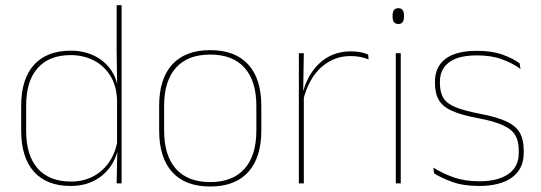

<svg xmlns="http://www.w3.org/2000/svg" viewBox="-20 -684 2018 716"><path d="M243 9.5Q154 9.5 106.5 -43.8Q59 -97 59 -197V-289.5Q59 -389.5 106.8 -442.2Q154.5 -495 244.5 -495Q294.5 -495 334.5 -474.5Q374.5 -454 397.8 -417Q421 -380 421.5 -330H427.5L416.5 -313.5Q413.5 -368.5 389.2 -405Q365 -441.5 327 -460Q289 -478.5 243.5 -478.5Q163.5 -478.5 120.5 -430.2Q77.5 -382 77.5 -289.5V-197Q77.5 -104.5 120.5 -55.8Q163.5 -7 245 -7Q291.5 -7 328 -26.5Q364.5 -46 388 -81Q411.5 -116 418.5 -162.5L427.5 -144H422Q417.5 -101.5 394.5 -66.8Q371.5 -32 333 -11.2Q294.5 9.5 243 9.5ZM415 0 417.5 -130.5 416.5 -138V-346.5L417 -356L415 -494.5V-664.5H433.5V0Z M764 11.5Q670.5 11.5 622 -42.5Q573.5 -96.5 573.5 -197.5V-289Q573.5 -390 622.2 -443.5Q671 -497 764 -497Q857 -497 905.8 -443.5Q954.5 -390 954.5 -289V-197.5Q954.5 -96.5 905.8 -42.5Q857 11.5 764 11.5ZM764 -5Q847.5 -5 891.8 -54.5Q936 -104 936 -197.5V-289Q936 -382 892 -431.2Q848 -480.5 764 -480.5Q680 -480.5 636 -431.2Q592 -382 592 -289V-197.5Q592 -104 636 -54.5Q680 -5 764 -5Z M1110 -308.5 1100.5 -320.5 1106 -325Q1122.5 -402 1170.5 -447.2Q1218.5 -492.5 1288.5 -492.5Q1309.5 -492.5 1325.8 -489Q1342 -485.5 1353 -480.5L1354.5 -462.5Q1341.5 -468 1324.5 -471.5Q1307.5 -475 1287 -475Q1225.5 -475 1178.2 -433.2Q1131 -391.5 1110 -308.5ZM1094.5 0V-485.5H1113L1110.5 -335L1113 -332.5V0Z M1456 0V-485.5H1474.5V0ZM1465.5 -594.5Q1455 -594.5 1449.5 -601.2Q1444 -608 1444 -622V-626.5Q1444 -640 1449.5 -646.8Q1455 -653.5 1465.5 -653.5Q1476 -653.5 1481.2 -646.8Q1486.5 -640 1486.5 -626.5V-622Q1486.5 -608 1481.2 -601.2Q1476 -594.5 1465.5 -594.5Z M1767 9.5Q1708.5 9.5 1666.8 -5.5Q1625 -20.5 1599 -37.5L1596 -59Q1631 -37 1672.2 -22.5Q1713.5 -8 1768 -8Q1836.5 -8 1875.5 -34.8Q1914.5 -61.5 1914.5 -113.5V-123.5Q1914.5 -157 1902 -179Q1889.5 -201 1857 -216.2Q1824.5 -231.5 1764 -243Q1702.5 -254.5 1667 -270Q1631.5 -285.5 1616.8 -310.5Q1602 -335.5 1602 -374.5V-379.5Q1602 -434.5 1641.2 -464.5Q1680.5 -494.5 1759 -494.5Q1815 -494.5 1854.8 -480Q1894.5 -465.5 1918 -447.5L1921 -427Q1890.5 -449 1851.2 -463.2Q1812 -477.5 1758.5 -477.5Q1711.5 -477.5 1681 -465.8Q1650.5 -454 1635.5 -432Q1620.5 -410 1620.5 -379.5V-374.5Q1620.5 -339.5 1633.8 -318.2Q1647 -297 1679.5 -284Q1712 -271 1768.5 -260Q1832.5 -248 1868.2 -231.2Q1904 -214.5 1918.5 -188.8Q1933 -163 1933 -124.5V-113.5Q1933 -54 1889.2 -22.2Q1845.5 9.5 1767 9.5Z"/></svg>

Font: Anek Gujarati Medium Thin
Style: Regular
Weight: 250
Version: Version 1.003